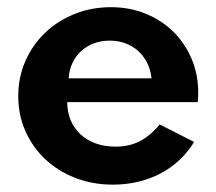

<svg xmlns="http://www.w3.org/2000/svg" viewBox="-20 -500 603 535"><path d="M295 14.5Q238.2 14.5 189.8 -4.3Q141.4 -23.2 106.1 -56.4Q70.9 -89.5 50.9 -134.5Q30.9 -179.5 30.9 -231.8Q30.9 -285 50.9 -330.2Q70.9 -375.5 105.9 -408.9Q140.9 -442.3 188 -461.1Q235 -480 289.5 -480Q341.4 -480 385.9 -461.8Q430.5 -443.6 463 -411.6Q495.5 -379.5 513.9 -336.1Q532.3 -292.7 532.3 -241.8Q532.3 -235.5 532 -229.3Q531.8 -223.2 530.9 -215.5H167.3Q167.3 -187.7 177 -164.8Q186.8 -141.8 204.5 -125.5Q222.3 -109.1 247 -100.2Q271.8 -91.4 302.3 -91.4Q340 -91.4 369.3 -106.4Q398.6 -121.4 425 -153.2L520.9 -104.5Q504.1 -76.8 480.5 -54.5Q456.8 -32.3 428 -17Q399.1 -1.8 365.5 6.4Q331.8 14.5 295 14.5ZM402.3 -281.8Q399.5 -305.9 389.8 -325.2Q380 -344.5 364.8 -358.2Q349.5 -371.8 329.5 -379.3Q309.5 -386.8 285.9 -386.8Q261.8 -386.8 241.4 -379.1Q220.9 -371.4 205.9 -357.5Q190.9 -343.6 181.8 -324.3Q172.7 -305 171.4 -281.8Z"/></svg>

Font: Spartan
Style: Bold
Weight: 700
Designer: Matt Bailey, Mirko Velimirovic
Foundry: Matt Bailey
Version: Version 1.005